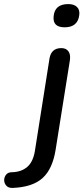

<svg xmlns="http://www.w3.org/2000/svg" viewBox="-137 -731 409 942"><path d="M180 -597Q121 -597 126 -650Q131 -711 198 -711Q226 -711 240.5 -697Q255 -683 252 -658Q245 -597 180 -597ZM-74 191Q-95 192 -105.5 180.5Q-116 169 -116.5 154Q-117 139 -107.5 126.5Q-98 114 -79 114Q-33 113 -4 88.5Q25 64 34 11L106 -445Q115 -495 164 -495Q187 -495 198.5 -479.5Q210 -464 206 -436L136 3Q121 98 72 142.5Q23 187 -74 191Z"/></svg>

Font: Nunito SemiBold
Style: Italic
Weight: 600
Italic angle: -9°
Designer: Vernon Adams
Foundry: Vernon Adams
Version: Version 3.601; ttfautohint (v1.8.2.53-6de2)